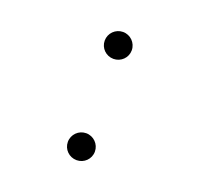

<svg xmlns="http://www.w3.org/2000/svg" viewBox="-100 -637 786 756"><g transform="rotate(20 293.0 -258.5)"><path d="M293 -414.6C324.2 -414.6 349.6 -439.5 349.6 -470.7C349.6 -502 324.2 -527.3 293 -527.3C261.7 -527.3 236.3 -502 236.3 -470.7C236.3 -439.5 261.7 -414.6 293 -414.6ZM293 9.8C324.2 9.8 349.6 -15.1 349.6 -46.4C349.6 -77.6 324.2 -103 293 -103C261.7 -103 236.3 -77.6 236.3 -46.4C236.3 -15.1 261.7 9.8 293 9.8Z"/></g></svg>

Font: Cascadia Mono NF Light
Style: Regular
Weight: 300
Monospace: yes
Designer: Aaron Bell
Foundry: Saja Typeworks
Version: Version 2404.023